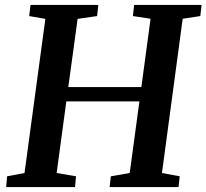

<svg xmlns="http://www.w3.org/2000/svg" viewBox="-20 -763 842 783"><path d="M5 0 9 -44 80 -57.5 165 -686 99 -697.5 104.5 -743H381L376 -697.5L296.5 -686L258.5 -408H556.5L594 -686.5L522 -697.5L527 -743H802L797 -697.5L725 -686.5L640.5 -57.5L713 -44L708 0H427L432 -44L509 -57.5L548.5 -349.5H250.5L211 -57.5L290 -44L286 0Z"/></svg>

Font: Merriweather 28pt SemiBold
Style: Italic
Weight: 600
Italic angle: -7.8°
Version: Version 2.101